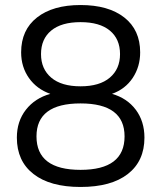

<svg xmlns="http://www.w3.org/2000/svg" viewBox="-20 -734 640 763"><path d="M300 9Q179 9 113 -42.5Q47 -94 47 -187Q47 -252 83 -298Q119 -344 180 -361Q126 -380 95 -424Q64 -468 64 -526Q64 -615 127 -664.5Q190 -714 300 -714Q411 -714 474 -664.5Q537 -615 537 -526Q537 -469 507.5 -424.5Q478 -380 425 -361Q485 -344 519.5 -298Q554 -252 554 -187Q554 -94 488 -42.5Q422 9 300 9ZM300 -391Q376 -391 416.5 -425.5Q457 -460 457 -519Q457 -579 416.5 -612.5Q376 -646 300 -646Q224 -646 183.5 -612.5Q143 -579 143 -519Q143 -460 183.5 -425.5Q224 -391 300 -391ZM300 -59Q475 -59 475 -192Q475 -323 300 -323Q125 -323 125 -192Q125 -59 300 -59Z"/></svg>

Font: Winston
Style: Regular
Weight: 400
Designer: Original fonts by Vernon Adams / Changes by Cristiano Sobral
Foundry: Original fonts by Vernon Adams / Changes by Cristiano Sobral
Version: Version 2.503;July 17, 2020;FontCreator 13.0.0.2655 64-bit